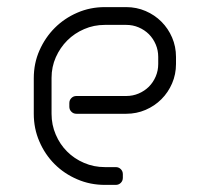

<svg xmlns="http://www.w3.org/2000/svg" viewBox="-20 -520 578 540"><path d="M335 -500H275C247.3 -500 221.4 -494.8 197.2 -484.2C173.1 -473.8 152 -459.5 134 -441.5C116 -423.5 101.7 -402.4 91 -378.2C80.3 -354.1 75 -328 75 -300V-200C75 -172.3 80.2 -146.3 90.8 -122C101.2 -97.7 115.5 -76.5 133.5 -58.5C151.5 -40.5 172.7 -26.2 197 -15.8C221.3 -5.2 247.3 0 275 0H305.5C311.2 0 315.9 -1.9 319.8 -5.8C323.6 -9.6 325.5 -14.3 325.5 -20V-30C325.5 -35.7 323.6 -40.4 319.8 -44.2C315.9 -48.1 311.2 -50 305.5 -50H275C254.3 -50 234.8 -53.9 216.5 -61.8C198.2 -69.6 182.2 -80.2 168.8 -93.8C155.2 -107.2 144.6 -123.2 136.8 -141.5C128.9 -159.8 125 -179.3 125 -200V-301C125 -321.7 129 -341 137 -359C145 -377 155.8 -392.8 169.2 -406.2C182.8 -419.8 198.6 -430.4 216.8 -438.2C234.9 -446.1 254.3 -450 275 -450H335C347.3 -450 359 -447.7 370 -443C381 -438.3 390.6 -431.9 398.8 -423.8C406.9 -415.6 413.3 -406 418 -395C422.7 -384 425 -372.3 425 -360V-340C425 -327.7 422.7 -316 418 -305C413.3 -294 406.9 -284.4 398.8 -276.2C390.6 -268.1 381 -261.7 370 -257C359 -252.3 347.3 -250 335 -250H195C189.3 -250 184.6 -248.1 180.8 -244.2C176.9 -240.4 175 -235.7 175 -230V-220C175 -214.3 176.9 -209.6 180.8 -205.8C184.6 -201.9 189.3 -200 195 -200H335C354.3 -200 372.5 -203.7 389.5 -211C406.5 -218.3 421.3 -228.3 434 -241C446.7 -253.7 456.7 -268.5 464 -285.5C471.3 -302.5 475 -320.7 475 -340V-360C475 -379.3 471.3 -397.5 464 -414.5C456.7 -431.5 446.7 -446.3 434 -459C421.3 -471.7 406.5 -481.7 389.5 -489C372.5 -496.3 354.3 -500 335 -500Z"/></svg>

Font: lerotica
Style: Regular
Weight: 400
Designer: defharo
Foundry: deFharo
Version: Version 1.001 2011